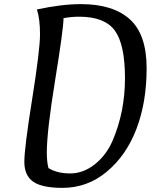

<svg xmlns="http://www.w3.org/2000/svg" viewBox="-20 -900 770 931"><path d="M283 11Q184 11 141 -19Q98 -49 98 -115.5Q98 -182 136 -420Q174 -658 174 -733.5Q174 -809 159 -854Q278 -880 373 -880Q528 -880 609.5 -806.5Q691 -733 691 -569Q691 -405 642 -276Q593 -147 498.5 -68Q404 11 283 11ZM207 -160Q207 -115 215 -85Q257 -59 320.5 -59Q384 -59 440 -103.5Q496 -148 526 -218Q586 -358 586 -521Q586 -684 537 -751.5Q488 -819 364 -819Q326 -819 288 -812Q288 -761 247.5 -512.5Q207 -264 207 -160Z"/></svg>

Font: Paprika
Style: Regular
Weight: 400
Designer: Eduardo Rodriguez Tunni
Foundry: Eduardo Rodriguez Tunni
Version: Version 1.001